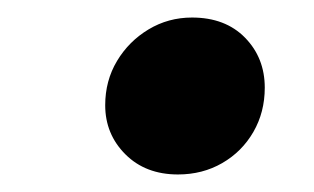

<svg xmlns="http://www.w3.org/2000/svg" viewBox="-20 -523 358 219"><path d="M183 -324Q146 -324 123 -347Q100 -370 100 -403Q100 -431 113.5 -453.5Q127 -476 149.5 -489.5Q172 -503 199 -503Q237 -503 259.5 -480Q282 -457 282 -423Q282 -395 269 -372.5Q256 -350 233.5 -337Q211 -324 183 -324Z"/></svg>

Font: Source Serif 4
Style: Bold Italic
Weight: 700
Italic angle: -12°
Designer: Frank Grießhammer
Foundry: Adobe Systems Incorporated
Version: Version 4.004;hotconv 1.0.116;makeotfexe 2.5.65601